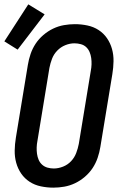

<svg xmlns="http://www.w3.org/2000/svg" viewBox="-40 -854 560 882"><path d="M205 8Q176 8 147.5 2Q119 -4 96 -19Q73 -34 57.5 -56.5Q42 -79 34.5 -106Q27 -133 27.5 -162.5Q28 -192 33 -222L88 -556Q92 -581 100.5 -606Q109 -631 123.5 -653Q138 -675 159 -693Q180 -711 204 -722.5Q228 -734 253.5 -738.5Q279 -743 304 -743Q333 -743 361.5 -737Q390 -731 413 -716Q436 -701 451.5 -678.5Q467 -656 474.5 -629Q482 -602 481.5 -572.5Q481 -543 476 -513L421 -179Q417 -154 408.5 -129Q400 -104 385.5 -82Q371 -60 350 -42Q329 -24 305 -12.5Q281 -1 255.5 3.5Q230 8 205 8ZM207 -80Q228 -80 249.5 -88.5Q271 -97 286.5 -113.5Q302 -130 310 -151Q318 -172 322 -193L377 -528Q380 -543 380.5 -558Q381 -573 379 -587.5Q377 -602 371.5 -615Q366 -628 356 -637.5Q346 -647 331.5 -651Q317 -655 302 -655Q281 -655 260 -646.5Q239 -638 223 -621.5Q207 -605 199 -584Q191 -563 187 -542L132 -207Q129 -192 128.5 -177Q128 -162 130 -147.5Q132 -133 137.5 -120Q143 -107 153.5 -97.5Q164 -88 178 -84Q192 -80 207 -80ZM41 -626 -20 -664 90 -834 165 -788Z"/></svg>

Font: Iosevka SS04 Semibold
Style: Italic
Weight: 600
Italic angle: -9°
Monospace: yes
Designer: Belleve Invis
Foundry: Belleve Invis
Version: Version 19.0.0; ttfautohint (v1.8.4)